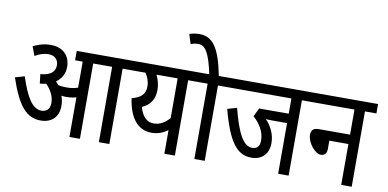

<svg xmlns="http://www.w3.org/2000/svg" viewBox="-81 -1142 2804 1388"><g transform="rotate(10 1321.0 -448.0)"><path d="M390 -211C390 -239 385 -263 377 -284C389 -282 401 -281 411 -281C438 -281 462 -284 486 -291V0H563V-553H702V0H779V-553H863V-622H430V-553H486V-362C459 -353 435 -349 401 -349C379 -349 360 -351 341 -355C335 -363 328 -372 321 -379C358 -405 382 -444 382 -495C382 -575 331 -632 239 -632C186 -632 148 -618 110 -600L135 -533C168 -552 199 -563 233 -563C277 -563 307 -539 307 -494C307 -446 273 -417 200 -411L208 -343C224 -344 239 -346 254 -350C288 -315 315 -271 315 -219C315 -174 290 -152 253 -152C184 -152 137 -237 92 -376L23 -356C90 -158 154 -81 259 -81C337 -81 390 -126 390 -211Z M1344 -622H850V-553H947C963 -529 978 -495 978 -458C978 -399 945 -371 880 -354C899 -217 961 -133 1063 -133C1115 -133 1153 -151 1183 -173V0H1260V-553H1344ZM964 -305C1022 -330 1054 -376 1054 -446C1054 -481 1044 -520 1028 -553H1183V-262C1154 -228 1117 -202 1068 -202C1017 -202 983 -237 964 -305Z M1479 -553H1563V-622H1473C1433 -826 1379 -896 1284 -896C1257 -896 1235 -892 1210 -884L1232 -813C1249 -820 1265 -824 1287 -824C1339 -824 1370 -776 1403 -622H1331V-553H1403V0H1479Z M2095 -553H2179V-622H1551V-553H2018V-441H1801L1771 -379C1820 -335 1855 -278 1855 -217C1855 -173 1837 -152 1800 -152C1734 -152 1688 -242 1643 -418L1574 -398C1636 -164 1701 -81 1806 -81C1883 -81 1932 -129 1932 -210C1932 -274 1903 -332 1862 -374C1875 -373 1890 -372 1909 -372H2018V0H2095Z M2166 -622V-553H2481V-369H2253C2209 -369 2196 -349 2196 -317C2196 -261 2255 -189 2297 -189C2327 -189 2341 -207 2341 -241V-300H2481V0H2558V-553H2642V-622Z"/></g></svg>

Font: Noto Sans Condensed
Style: Italic
Weight: 400
Width: 3
Italic angle: -12°
Designer: Monotype Design Team
Foundry: Monotype Imaging Inc.
Version: Version 2.013